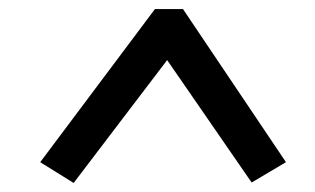

<svg xmlns="http://www.w3.org/2000/svg" viewBox="-20 -732 698 425"><path d="M613 -373 537 -328 350 -599 143 -327 69 -373 323 -712H385Z"/></svg>

Font: Literata 7pt SemiBold
Style: Italic
Weight: 600
Italic angle: -2°
Designer: Latin by Veronika Burian and Jose Scaglione. Greek by Irene Vlachou. Cyrillic by Vera Evstafieva
Foundry: TypeTogether
Version: Version 3.002